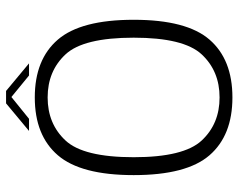

<svg xmlns="http://www.w3.org/2000/svg" viewBox="-100 -720 824 665"><g transform="rotate(-90 312.5 -388.0)"><path d="M307 4.5Q438.5 4.5 507.2 -74.8Q576 -154 576 -337.5Q576 -520.5 507.2 -600.2Q438.5 -680 307 -680Q175.5 -680 106.8 -600.2Q38 -520.5 38 -337.5Q38 -154 106.8 -74.8Q175.5 4.5 307 4.5ZM307 -40Q215.5 -40 157.8 -102Q100 -164 100 -337.5Q100 -511.5 157.8 -573.5Q215.5 -635.5 307 -635.5Q398.5 -635.5 456.2 -573.5Q514 -511.5 514 -337.5Q514 -164 456.2 -102Q398.5 -40 307 -40ZM191 -700H233L308.5 -761L383 -700H425L329.5 -779.5H286.5Z"/></g></svg>

Font: Anybody UltraCondensed Thin Light
Style: Regular
Weight: 300
Version: Version 1.111